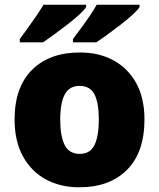

<svg xmlns="http://www.w3.org/2000/svg" viewBox="-20 -786 677 816"><path d="M594 -278Q594 -139 520 -64.5Q446 10 317 10Q237 10 175 -23.5Q113 -57 77.5 -121.5Q42 -186 42 -278Q42 -415 116 -489Q190 -563 320 -563Q400 -563 461.5 -530Q523 -497 558.5 -433.5Q594 -370 594 -278ZM236 -278Q236 -207 255 -169.5Q274 -132 319 -132Q363 -132 381.5 -169.5Q400 -207 400 -278Q400 -349 381.5 -385Q363 -421 318 -421Q275 -421 255.5 -385Q236 -349 236 -278ZM573 -756Q565 -743 543 -723Q521 -703 492.5 -681Q464 -659 436.5 -639Q409 -619 389 -606H290V-620Q304 -639 323 -664.5Q342 -690 360.5 -717Q379 -744 391 -766H573ZM346 -756Q338 -743 316 -723Q294 -703 265.5 -681Q237 -659 209.5 -639Q182 -619 163 -606H64V-620Q78 -639 96.5 -664.5Q115 -690 133.5 -717Q152 -744 165 -766H346Z"/></svg>

Font: Noto Sans Black
Style: Regular
Weight: 900
Designer: Monotype Design Team
Foundry: Monotype Imaging Inc.
Version: Version 2.007